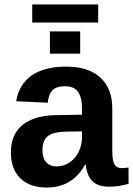

<svg xmlns="http://www.w3.org/2000/svg" viewBox="-20 -840 602 870"><path d="M191.9 9.8Q115.2 9.8 72.3 -32Q29.3 -73.7 29.3 -149.4Q29.3 -231.4 82.8 -274.4Q136.2 -317.4 237.8 -318.4L351.6 -320.3V-347.2Q351.6 -398.9 333.5 -424.1Q315.4 -449.2 274.4 -449.2Q236.3 -449.2 218.5 -431.9Q200.7 -414.6 196.3 -374.5L53.2 -381.3Q66.4 -458.5 123.8 -498.3Q181.2 -538.1 280.3 -538.1Q380.4 -538.1 434.6 -488.8Q488.8 -439.5 488.8 -348.6V-156.2Q488.8 -111.8 498.8 -95Q508.8 -78.1 532.2 -78.1Q547.9 -78.1 562.5 -81.1V-6.8Q550.3 -3.9 540.5 -1.5Q530.8 1 521 2.4Q511.2 3.9 500.2 4.9Q489.3 5.9 474.6 5.9Q422.9 5.9 398.2 -19.5Q373.5 -44.9 368.7 -94.2H365.7Q308.1 9.8 191.9 9.8ZM351.6 -244.6 281.2 -243.7Q233.4 -241.7 213.4 -233.2Q193.4 -224.6 182.9 -207Q172.4 -189.5 172.4 -160.2Q172.4 -122.6 189.7 -104.2Q207 -85.9 235.8 -85.9Q268.1 -85.9 294.7 -103.5Q321.3 -121.1 336.4 -152.1Q351.6 -183.1 351.6 -217.8ZM206.1 -596.7V-697.8H343.3V-596.7ZM126 -819.8H424.8V-737.8H126Z"/></svg>

Font: Arial
Style: Bold
Weight: 700
Designer: Steve Matteson
Foundry: Ascender Corporation
Version: Version 2.00.3